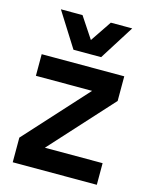

<svg xmlns="http://www.w3.org/2000/svg" viewBox="-109 -787 671 858"><g transform="rotate(15 226.0 -358.0)"><path d="M294 -400H34V-500H416V-386L156 -100H423V0H34V-114ZM165 -716 230 -618 296 -716H395L294 -556H166L65 -716Z"/></g></svg>

Font: CyStack Display SemiBold
Style: Regular
Weight: 600
Designer: Weizhong Zhang
Foundry: 本地遙控
Version: Version 1.000;Glyphs 3.1.2 (3151)